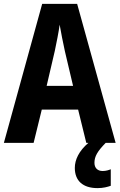

<svg xmlns="http://www.w3.org/2000/svg" viewBox="-20 -735 616 988"><path d="M424 0H435C386 42 365 87 365 129C365 195 406 233 482 233C511 233 533 227 550 221V136C540 140 526 145 508 145C482 145 466 129 466 103C466 70 481 44 524 0H575L377 -715H197L0 0H153L195 -171H382ZM314 -471 356 -293H220L262 -473C271 -516 282 -570 287 -608C293 -571 305 -513 314 -471Z"/></svg>

Font: Noto Sans Lao UI Cond
Style: Bold
Weight: 700
Width: 3
Designer: Monotype Design Team
Foundry: Monotype Imaging Inc.
Version: Version 2.000